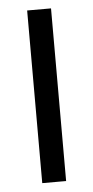

<svg xmlns="http://www.w3.org/2000/svg" viewBox="-45 -571 292 601"><g transform="rotate(-5 101.0 -271.0)"><path d="M63.5 0V-542.5H138.5V0Z"/></g></svg>

Font: Encode Sans Condensed Condensed
Style: Regular
Weight: 400
Width: 3
Designer: Multiple Designers
Foundry: Impallari Type
Version: Version 3.000; ttfautohint (v1.8.3) -l 8 -r 50 -G 200 -x 14 